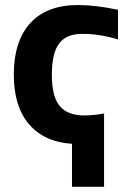

<svg xmlns="http://www.w3.org/2000/svg" viewBox="-20 -554 506 754"><path d="M388.7 -108.4V179.7H262.7V10.7Q154.3 3.9 94.2 -65.9Q34.2 -135.7 34.2 -260.7Q34.2 -392.6 99.1 -463.4Q164.1 -534.2 285.2 -534.2Q355.5 -534.2 443.4 -515.6V-399.4Q366.2 -421.9 300.8 -420.9Q241.2 -420.9 212.4 -383.3Q183.6 -345.7 183.6 -260.7Q183.6 -173.8 214.8 -137.2Q246.1 -100.6 310.5 -100.6Q348.6 -100.6 388.7 -108.4Z"/></svg>

Font: Gen Shin Gothic Bold
Style: Bold
Weight: 700
Designer: [Source Han Sans]
Ryoko NISHIZUKA  (kana & ideographs); Paul D. Hunt (Latin, Greek & Cyrillic); Wenlong ZHANG  (bopomofo
Version: Version 1.002.20150607